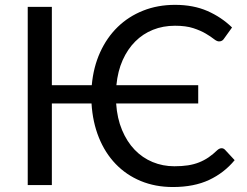

<svg xmlns="http://www.w3.org/2000/svg" viewBox="-20 -744 992 772"><path d="M923.5 -100Q881.5 -49 820.8 -20.5Q760 8 675 8Q604.5 8 546 -16.2Q487.5 -40.5 445 -84.8Q402.5 -129 377.5 -191Q352.5 -253 348 -328H188.5V0H91.5V-716.5H188.5V-401.5H349Q355.5 -474 382.5 -533.5Q409.5 -593 453.2 -635.5Q497 -678 555.5 -701.2Q614 -724.5 684 -724.5Q757.5 -724.5 814 -699.8Q870.5 -675 913 -633.5L881 -589Q878 -584 873.2 -580.8Q868.5 -577.5 860.5 -577.5Q852 -577.5 839.8 -587.2Q827.5 -597 807.2 -609Q787 -621 757.2 -630.8Q727.5 -640.5 683.5 -640.5Q635.5 -640.5 595 -624.2Q554.5 -608 523.8 -577.2Q493 -546.5 473.2 -502.2Q453.5 -458 448 -401.5H777V-328H447Q451 -268 470.8 -221Q490.5 -174 521.5 -141.8Q552.5 -109.5 593.5 -92.5Q634.5 -75.5 681 -75.5Q711.5 -75.5 735.8 -79.2Q760 -83 780.2 -91Q800.5 -99 818.5 -111.2Q836.5 -123.5 854 -140.5Q862.5 -148 871 -148Q879 -148 885 -141.5Z"/></svg>

Font: Lato-Regular
Style: Regular
Weight: 400
Designer: Lukasz Dziedzic with Adam Twardoch and Botio Nikoltchev
Foundry: tyPoland Lukasz Dziedzic
Version: Version 2.015; 2015-08-06; http://www.latofonts.com/